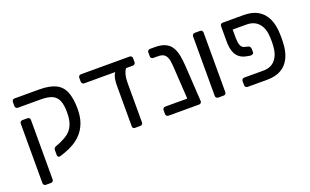

<svg xmlns="http://www.w3.org/2000/svg" viewBox="-84 -987 2573 1592"><g transform="rotate(-20 1203.0 -191.0)"><path d="M100 191Q90 191 83.5 184.5Q77 178 77 168V-357Q77 -367 83.5 -373.5Q90 -380 100 -380H144Q155 -380 161 -373.5Q167 -367 167 -357V168Q167 178 161 184.5Q155 191 144 191ZM292 9Q283 12 275.5 6.5Q268 1 268 -9V-55Q268 -64 273.5 -71Q279 -78 290 -82L328 -97Q368 -114 400.5 -138Q433 -162 451.5 -204Q470 -246 470 -314Q470 -379 454 -417.5Q438 -456 401.5 -472.5Q365 -489 303 -489H100Q90 -489 83.5 -495.5Q77 -502 77 -512V-548Q77 -558 83.5 -564.5Q90 -571 100 -571H316Q408 -571 461.5 -545Q515 -519 538.5 -461.5Q562 -404 562 -311Q562 -241 543 -190Q524 -139 491.5 -103Q459 -67 418.5 -43.5Q378 -20 334 -5Z M956 0Q934 0 934 -22V-379Q934 -438 948 -471Q962 -504 983 -504H1081Q1056 -504 1040.5 -466Q1025 -428 1025 -372V-22Q1025 -12 1018 -6Q1011 0 1001 0ZM686 -491Q676 -491 669.5 -497.5Q663 -504 663 -514V-548Q663 -558 669.5 -564.5Q676 -571 686 -571H1115Q1125 -571 1131.5 -564.5Q1138 -558 1138 -548V-514Q1138 -504 1131.5 -497.5Q1125 -491 1115 -491Z M1251 0Q1241 0 1234.5 -6.5Q1228 -13 1228 -23V-57Q1228 -67 1234.5 -73.5Q1241 -80 1251 -80H1533V-19Q1533 -9 1526.5 -4.5Q1520 0 1510 0ZM1472 0Q1462 0 1456.5 -6.5Q1451 -13 1449 -23L1430 -332Q1428 -381 1422.5 -417Q1417 -453 1398.5 -473Q1380 -493 1337 -493H1296Q1286 -493 1279.5 -499.5Q1273 -506 1273 -516V-550Q1273 -560 1279.5 -566.5Q1286 -573 1296 -573H1338Q1395 -573 1430 -556.5Q1465 -540 1484.5 -508.5Q1504 -477 1512.5 -433Q1521 -389 1524 -335L1543 -23Q1544 -13 1537 -6.5Q1530 0 1520 0Z M1690 0Q1680 0 1673.5 -6.5Q1667 -13 1667 -23V-548Q1667 -558 1673.5 -564.5Q1680 -571 1690 -571H1737Q1748 -571 1754 -564.5Q1760 -558 1760 -548V-23Q1760 -13 1754 -6.5Q1748 0 1737 0Z M1995 -489V-411Q1996 -375 2004.5 -351Q2013 -327 2035 -321L2072 -311Q2080 -309 2084.5 -300.5Q2089 -292 2089 -280V-255Q2089 -244 2078 -239Q2067 -234 2054 -236L2015 -244Q1983 -252 1960 -272.5Q1937 -293 1925.5 -328.5Q1914 -364 1914 -414V-548Q1914 -558 1920 -564.5Q1926 -571 1937 -571H2122Q2197 -571 2247 -541.5Q2297 -512 2323 -456.5Q2349 -401 2351 -323Q2352 -308 2352 -285.5Q2352 -263 2351 -248Q2349 -171 2323 -115Q2297 -59 2247 -29.5Q2197 0 2122 0H1949Q1939 0 1932.5 -6.5Q1926 -13 1926 -23V-59Q1926 -69 1932.5 -75.5Q1939 -82 1949 -82H2117Q2186 -82 2223.5 -126.5Q2261 -171 2265 -251Q2266 -266 2266 -285.5Q2266 -305 2265 -320Q2263 -400 2224.5 -444.5Q2186 -489 2117 -489Z"/></g></svg>

Font: RubikRegular
Style: Regular
Weight: 400
Designer: Hubert and Fischer
Foundry: Hubert and Fischer
Version: Version 2.300;gftools[0.9.30]